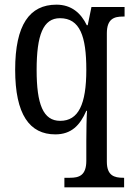

<svg xmlns="http://www.w3.org/2000/svg" viewBox="-20 -566 569 823"><path d="M256 237H512V196H508C470 196 438 187 438 127V-423C438 -486 470 -495 507 -495H514V-536H372L356 -458H352C327 -510 286 -546 222 -546C107 -546 45 -460 45 -267C45 -75 107 10 217 10C286 10 323 -29 350 -91H353C351 -65 350 -2 350 38V123C350 187 318 196 280 196H256ZM238 -48C165 -48 137 -119 137 -266C137 -416 165 -488 237 -488C323 -488 350 -410 350 -267C350 -118 316 -48 238 -48Z"/></svg>

Font: Noto Serif Bengali Condensed
Style: Regular
Weight: 400
Width: 3
Designer: Juan Bruce, Universal Thirst, Indian Type Foundry and the Monotype Design Team.
Foundry: Monotype Imaging Inc.
Version: Version 2.003